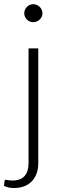

<svg xmlns="http://www.w3.org/2000/svg" viewBox="-52 -734 295 938"><path d="M135 -497.5V63.5Q135 89.5 127.5 111.5Q120 133.5 105.2 149.8Q90.5 166 68.2 175.2Q46 184.5 16 184.5Q1.5 184.5 -10 182Q-21.5 179.5 -32.5 174L-30 150Q-28.5 145.5 -26 144.8Q-23.5 144 -19.2 144.8Q-15 145.5 -8.5 146.8Q-2 148 8 148Q48.5 148 68 126Q87.5 104 87.5 63.5V-497.5ZM155.5 -669Q155.5 -660 151.8 -652.2Q148 -644.5 141.8 -638.5Q135.5 -632.5 127.5 -629Q119.5 -625.5 110.5 -625.5Q101.5 -625.5 93.5 -629Q85.5 -632.5 79.5 -638.5Q73.5 -644.5 70 -652.2Q66.5 -660 66.5 -669Q66.5 -678 70 -686.2Q73.5 -694.5 79.5 -700.5Q85.5 -706.5 93.5 -710Q101.5 -713.5 110.5 -713.5Q119.5 -713.5 127.5 -710Q135.5 -706.5 141.8 -700.5Q148 -694.5 151.8 -686.2Q155.5 -678 155.5 -669Z"/></svg>

Font: Lato Light
Style: Regular
Weight: 300
Designer: Lukasz Dziedzic
Foundry: tyPoland Lukasz Dziedzic
Version: Version 2.007; 2014-02-27